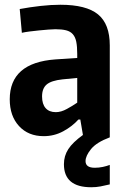

<svg xmlns="http://www.w3.org/2000/svg" viewBox="-20 -568 530 808"><path d="M364 220Q249 220 249 123Q249 88 267.5 59.5Q286 31 329 0L318 -65H310Q284 -36 246 -15.5Q208 5 164 5Q99 5 60 -37.5Q21 -80 21 -150Q21 -304 213 -318L305 -324V-341Q305 -372 301 -392Q297 -412 286.5 -424Q276 -436 258 -440.5Q240 -445 213 -445Q202 -445 183.5 -443.5Q165 -442 144.5 -440Q124 -438 104.5 -435.5Q85 -433 72 -430L63 -530Q106 -538 150.5 -543Q195 -548 234 -548Q343 -548 392.5 -507.5Q442 -467 442 -377V10Q386 31 363 59.5Q340 88 340 110Q340 138 379 138Q396 138 412.5 134.5Q429 131 442 126V208Q421 213 403 216.5Q385 220 364 220ZM215 -96Q237 -96 261.5 -109.5Q286 -123 305 -136V-240L243 -234Q196 -229 176.5 -212.5Q157 -196 157 -162Q157 -130 172 -113Q187 -96 215 -96Z"/></svg>

Font: Encode Sans Compressed
Style: Bold
Weight: 700
Designer: Pablo Impallari, Andres Torresi
Foundry: Pablo Impallari, Andres Torresi
Version: Version 1.000; ttfautohint (v1.00) -l 8 -r 50 -G 200 -x 14 -